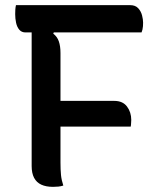

<svg xmlns="http://www.w3.org/2000/svg" viewBox="-20 -720 640 746"><path d="M226 1Q216 4 207 5Q198 6 186 6Q159 6 140.5 -2.5Q122 -11 112.5 -29Q103 -47 103 -75Q103 -144 103 -212Q103 -280 103 -347Q103 -414 103 -482Q103 -550 103 -618H198L187 -589Q202 -578 208.5 -559.5Q215 -541 215 -514Q215 -445 215 -374.5Q215 -304 215 -232.5Q215 -161 215 -89Q215 -60 217 -40Q219 -20 226 1ZM42 -700H486Q506 -700 517 -688Q528 -676 532 -660Q536 -644 536 -632Q536 -625 535.5 -618Q535 -611 533.5 -605Q532 -599 530 -594H79Q64 -594 55 -604.5Q46 -615 42.5 -631.5Q39 -648 39 -665Q39 -673 39.5 -682Q40 -691 42 -700ZM165 -328H424Q457 -328 473.5 -306Q490 -284 490 -254Q490 -249 489.5 -244.5Q489 -240 489 -236Q489 -232 488 -228H165Z"/></svg>

Font: Recursive Monospace Casual Medium
Style: Regular
Weight: 500
Version: Version 1.047